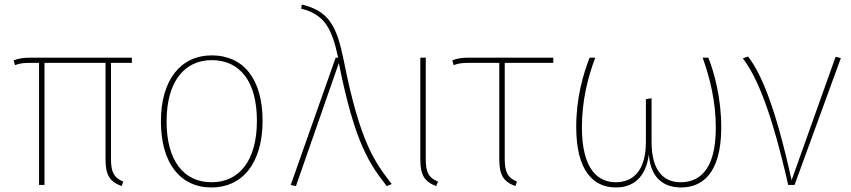

<svg xmlns="http://www.w3.org/2000/svg" viewBox="-20 -815 3749 846"><path d="M561 -538V-561H119C84 -561 64 -558 40 -549L46 -528C70 -537 85 -538 122 -538H152V0H176V-538H445V-114C445 -45 462 -15 516 5L523 -15C484 -31 469 -54 469 -114V-538Z M913 -571C778 -571 689 -465 689 -280C689 -98 773 11 912 11C1048 11 1137 -96 1137 -283C1137 -469 1051 -571 913 -571ZM913 -550C1038 -550 1112 -455 1112 -283C1112 -107 1034 -12 912 -12C788 -12 714 -109 714 -280C714 -456 793 -550 913 -550Z M1310 -795 1307 -777C1414 -750 1443 -685 1470 -561H1459L1261 0L1284 5L1473 -537C1545 -175 1612 -89 1684 5L1706 -4C1635 -97 1567 -180 1494 -552C1464 -698 1431 -766 1310 -795Z M1856 -561H1832V-114C1832 -45 1849 -15 1902 5L1910 -15C1870 -31 1856 -54 1856 -114Z M2418 -538V-561H2050C2016 -561 1995 -558 1973 -549L1979 -528C2003 -537 2018 -538 2054 -538H2180V-114C2180 -45 2197 -15 2251 5L2258 -15C2219 -31 2204 -54 2204 -114V-538Z M3101 -561H3076C3108 -472 3134 -368 3134 -252C3134 -58 3055 -12 2979 -12C2910 -12 2851 -55 2851 -190V-382L2826 -378V-191C2826 -57 2765 -12 2693 -12C2617 -12 2544 -66 2544 -254C2544 -368 2569 -472 2603 -561H2578C2549 -486 2519 -384 2519 -255C2519 -63 2594 11 2694 11C2770 11 2826 -33 2839 -135C2846 -33 2902 11 2981 11C3068 11 3158 -43 3158 -254C3158 -384 3127 -496 3101 -561Z M3276 -566 3253 -558C3317 -474 3380 -321 3453 0H3481L3685 -559L3662 -565L3468 -21C3398 -338 3336 -489 3276 -566Z"/></svg>

Font: Glow Sans SC Normal Thin
Style: Regular
Weight: 100
Designer: Ryoko NISHIZUKA (kana, bopomofo & ideographs); Paul D. Hunt (Latin, Greek & Cyrillic); Sandoll Communications, Soo-young
Version: Version 0.93